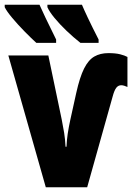

<svg xmlns="http://www.w3.org/2000/svg" viewBox="-33 -786 564 806"><path d="M421.9 -563Q452.1 -563 471.4 -558.1Q490.7 -553.2 502 -546.9V-420.9Q495.6 -423.8 488.8 -426Q481.9 -428.2 476.1 -428.2Q463.4 -428.2 455.1 -417.5Q446.8 -406.7 439.9 -380.9L333 0H159.2L2 -553.2H169.9L226.1 -284.2Q231.9 -255.9 236.3 -228.3Q240.7 -200.7 242.2 -169.9H246.1Q247.1 -195.8 251.2 -224.1Q255.4 -252.4 262.2 -283.2L287.1 -396Q301.8 -461.9 319.8 -498Q337.9 -534.2 362.8 -548.6Q387.7 -563 421.9 -563ZM311 -766.1Q318.4 -748 335.7 -711.4Q353 -674.8 380.9 -620.1V-606H304.7Q274.9 -629.4 246.1 -657Q217.3 -684.6 195.8 -710.7Q174.3 -736.8 166 -755.9V-766.1ZM132.8 -766.1Q141.1 -747.6 158.4 -710.7Q175.8 -673.8 202.6 -620.1V-606H119.6Q98.6 -625 70.3 -653.8Q42 -682.6 18.3 -710.9Q-5.4 -739.3 -13.2 -755.9V-766.1Z"/></svg>

Font: Open Sans Condensed ExtraBold
Style: Regular
Weight: 800
Width: 3
Designer: Monotype Design Team
Foundry: Monotype Imaging Inc.
Version: Version 3.000; ttfautohint (v1.8.4)